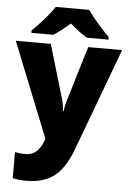

<svg xmlns="http://www.w3.org/2000/svg" viewBox="-65 -812 740 1099"><g transform="rotate(5 304.5 -263.0)"><path d="M402 -766H210C180 -720 122 -656 84 -620V-606H210C245 -628 270 -649 305 -679C340 -649 368 -626 403 -606H527V-620C493 -654 433 -720 402 -766ZM-1 -553 217 -8 215 -3C196 45 172 88 109 88C86 88 64 85 50 82V232C69 236 93 240 128 240C273 240 340 170 391 35L610 -553H415L319 -235C315 -222 310 -202 307 -176H303C302 -197 298 -222 294 -236L200 -553Z"/></g></svg>

Font: Noto Sans Canadian Aboriginal Black
Style: Regular
Weight: 900
Designer: Monotype Design Team, Typotheque's Kevin King
Foundry: Monotype Imaging Inc.
Version: Version 2.004